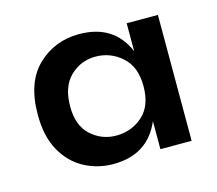

<svg xmlns="http://www.w3.org/2000/svg" viewBox="-64 -787 583 517"><g transform="rotate(-15 228.0 -529.0)"><path d="M194 -348Q150 -348 113 -368Q76 -388 53.5 -428Q31 -468 31 -529Q31 -619 78.5 -664.5Q126 -710 194 -710Q291 -710 326 -627V-705H413V-354H326V-432Q290 -348 194 -348ZM221 -420Q264 -420 295 -447.5Q326 -475 326 -530Q326 -584 294.5 -612Q263 -640 221 -640Q180 -640 150.5 -611.5Q121 -583 121 -528Q121 -474 151 -447Q181 -420 221 -420Z"/></g></svg>

Font: Ulagadi Sans Medium
Style: Regular
Weight: 500
Designer: Ninad Kale (Devanagari), Jonny Pinhorn (Latin)
Foundry: Indian Type Foundry
Version: Version 3.01;March 29, 2020;FontCreator 12.0.0.2522 64-bit; 